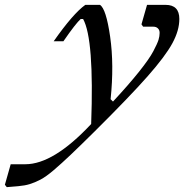

<svg xmlns="http://www.w3.org/2000/svg" viewBox="-211 -520 758 790"><path d="M164.1 -9.8Q176.8 -358.9 130.9 -441.9H121.1Q101.1 -424.3 49.8 -350.1H9.8Q90.3 -464.8 140.1 -500H200.2Q225.6 -484.4 242.2 -368.9Q258.8 -253.4 244.1 -111.8L253.9 -102.1Q318.8 -171.9 361.1 -224.9Q403.3 -277.8 419.9 -309.3Q436.5 -340.8 441.2 -356Q445.8 -371.1 445.8 -384.8Q445.8 -396.5 438.7 -403.3Q431.6 -410.2 419.9 -410.2H377.9L371.1 -419.9L394 -500H470.2Q526.9 -500 526.9 -441.9Q526.9 -394.5 498 -341.6Q469.2 -288.6 396 -205.6Q322.8 -122.6 179.2 20Q117.2 81.5 79.8 116.9Q42.5 152.3 10.5 179.7Q-21.5 207 -44.4 219Q-67.4 231 -87.9 237.3Q-108.4 243.7 -136.2 246.1L-183.1 250L-190.9 240.2L-167 155.8H-106.9Q9.3 155.8 164.1 -9.8Z"/></svg>

Font: Happy Times at the IKOB New Game Plus Edition
Style: Italic
Weight: 400
Italic angle: -16°
Designer: Lucas Le Bihan
Foundry: Lucas Le Bihan
Version: Version 1.000;PS 1.0;hotconv 1.0.88;makeotf.lib2.5.647800